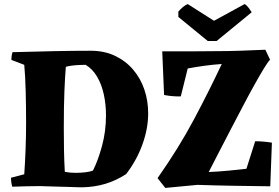

<svg xmlns="http://www.w3.org/2000/svg" viewBox="-20 -910 1370 942"><path d="M177 3Q148 3 107.5 4Q67 5 40 6Q34 -16 34 -38L99 -55Q103 -110 105.5 -177Q108 -244 108 -307Q108 -387 106 -463Q104 -539 99 -592L36 -616Q36 -628 37.5 -637.5Q39 -647 41 -654Q146 -657 244 -659Q342 -661 425 -661Q492 -661 544.5 -636Q597 -611 633.5 -568Q670 -525 688.5 -470Q707 -415 707 -354Q707 -280 679 -202Q651 -124 599 -56Q550 -24 496.5 -8Q443 8 383 9Q379 9 359 8.5Q339 8 312 7Q285 6 257 5.5Q229 5 207 4Q185 3 177 3ZM351 -62Q374 -62 397 -64.5Q420 -67 436 -73Q461 -122 480.5 -194Q500 -266 500 -344Q500 -397 489.5 -446Q479 -495 456.5 -533.5Q434 -572 400 -592Q386 -592 366 -591Q346 -590 328.5 -587.5Q311 -585 303 -582Q299 -536 296 -462.5Q293 -389 293 -283Q293 -229 294 -173.5Q295 -118 298 -67Q322 -62 351 -62ZM791 12 753 -36Q857 -184 931.5 -324Q1006 -464 1068 -596Q1025 -593 984.5 -587.5Q944 -582 901 -574L867 -437Q826 -436 785 -444L776 -658Q839 -658 904.5 -658Q970 -658 1036 -659Q1097 -659 1156 -661Q1215 -663 1282 -666L1305 -617Q1294 -606 1274 -573Q1254 -540 1227.5 -492.5Q1201 -445 1171.5 -388.5Q1142 -332 1111.5 -274Q1081 -216 1053.5 -162Q1026 -108 1004 -66Q1051 -68 1104 -73Q1157 -78 1189 -82L1232 -217Q1273 -217 1314 -210L1306 4Q1217 3 1127.5 1.5Q1038 0 949 -3ZM999 -709 855 -827V-853Q864 -864 877 -875Q890 -886 901 -890L1030 -808L1180 -890Q1189 -886 1200 -871.5Q1211 -857 1215 -850L1043 -709Z"/></svg>

Font: Labrada ExtraBold
Style: Regular
Weight: 800
Designer: Mercedes Jáuregui
Foundry: Omnibus-Type Team
Version: Version 1.000; ttfautohint (v1.8.4.7-5d5b)